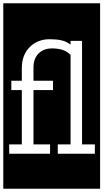

<svg xmlns="http://www.w3.org/2000/svg" viewBox="-32 -937 630 1170"><path d="M-12 213V-917H578V213ZM320 0H546V-57H468V-688H398V-665Q372 -685 341.5 -691.5Q311 -698 271 -698Q197 -698 149 -650Q101 -602 101 -522V-445H37V-388H101V-57H24V0H273V-57H172V-388H291V-445H172V-525Q172 -580 203 -611Q234 -642 286 -642Q318 -642 346 -634Q374 -626 398 -603V-57H320Z"/></svg>

Font: Zilla Slab Highlight
Style: Regular
Weight: 400
Designer: Typotheque Type Foundry
Foundry: Typotheque type foundry
Version: Version 1.1; 2017; ttfautohint (v1.6)